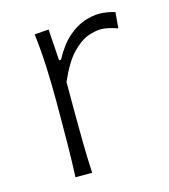

<svg xmlns="http://www.w3.org/2000/svg" viewBox="-85 -589 579 657"><g transform="rotate(-15 204.5 -260.0)"><path d="M102.5 0H161.6Q158.7 -57.1 158 -109.9Q157.2 -162.6 157.2 -224.6V-322.8Q185.5 -387.7 215.3 -418.2Q245.1 -448.7 271.7 -457.8Q298.3 -466.8 316.9 -466.8Q330.1 -466.8 345.7 -463.1Q361.3 -459.5 376 -454.1L380.9 -510.7Q367.7 -514.6 353.5 -517.1Q339.4 -519.5 323.7 -519.5Q301.8 -519.5 273.2 -510.3Q244.6 -501 214.8 -475.6Q185.1 -450.2 158.7 -401.4H151.9L144.5 -512.2L94.2 -508.3Q101.1 -450.7 103.8 -391.6Q106.4 -332.5 106.4 -277.3V-226.1Q106.4 -163.1 105.7 -110.1Q105 -57.1 102.5 0Z"/></g></svg>

Font: Pinar-VF-FD
Style: Regular
Weight: 300
Designer: Amin Abedi
Version: Version 3.0